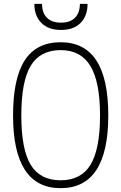

<svg xmlns="http://www.w3.org/2000/svg" viewBox="-20 -970 632 1000"><path d="M298 -814Q232 -814 195.5 -850.5Q159 -887 159 -950H199Q199 -903 224.5 -877.5Q250 -852 298 -852Q345 -852 370.5 -877.5Q396 -903 396 -950H436Q436 -887 399.5 -850.5Q363 -814 298 -814ZM296 10Q48 10 48 -369Q48 -562 109 -656Q170 -750 296 -750Q544 -750 544 -369Q544 10 296 10ZM296 -31Q402 -31 451.5 -112Q501 -193 501 -369Q501 -543 451 -626Q401 -709 296 -709Q189 -709 140 -627.5Q91 -546 91 -369Q91 -192 140 -111.5Q189 -31 296 -31Z"/></svg>

Font: Encode Sans Compressed
Style: ExtraLight
Weight: 200
Designer: Pablo Impallari, Andres Torresi
Foundry: Pablo Impallari, Andres Torresi
Version: Version 1.000; ttfautohint (v1.00) -l 8 -r 50 -G 200 -x 14 -